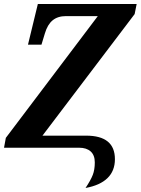

<svg xmlns="http://www.w3.org/2000/svg" viewBox="-20 -734 699 954"><path d="M451 73Q451 37 430.5 18.5Q410 0 373 0H0L9 -49L466 -654H308Q267 -654 241.5 -633Q216 -612 203 -568L186 -512H119L168 -714H659L649 -664L191 -60H408Q551 -60 551 57Q551 115 514 151Q477 187 405 200Q431 161 441 135Q451 109 451 73Z"/></svg>

Font: Noto Serif Narrow
Style: Bold Italic
Weight: 700
Width: 4
Italic angle: -12°
Designer: Monotype Design Team
Foundry: Monotype Imaging Inc.
Version: Version 1.001